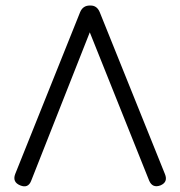

<svg xmlns="http://www.w3.org/2000/svg" viewBox="-20 -674 651 695"><path d="M35 -44 270 -630Q280 -654 305 -654H308Q331 -654 341 -630L577 -44Q589 -15 561 -3Q532 8 520 -20L305 -557L93 -20Q82 9 53 -3Q24 -15 35 -44Z"/></svg>

Font: Jura Medium
Style: Regular
Weight: 500
Designer: Daniel Johnson, Alexei Vanyashin
Foundry: Daniel Johnson
Version: Version 5.103